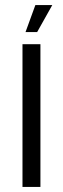

<svg xmlns="http://www.w3.org/2000/svg" viewBox="-20 -740 249 760"><path d="M120 -720H187L127 -613H81ZM69 -565H140V0H69Z"/></svg>

Font: Khand
Style: Regular
Weight: 400
Designer: Devanagari: Sanchit Sawaria, Jyotish Sonowal; Latin: Satya Rajpurohit
Foundry: Indian Type Foundry
Version: Version 1.101;PS 1.0;hotconv 1.0.78;makeotf.lib2.5.61930; tt